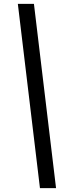

<svg xmlns="http://www.w3.org/2000/svg" viewBox="-20 -760 343 990"><path d="M155 -740 269 210H186L72 -740Z"/></svg>

Font: Georama Extra Condensed SemiBold
Style: Italic
Weight: 600
Width: 2
Italic angle: -9°
Designer: Jean-Baptiste Levee
Foundry: Production Type
Version: Version 1.000